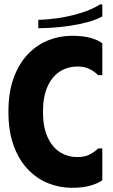

<svg xmlns="http://www.w3.org/2000/svg" viewBox="-20 -881 536 912"><path d="M20 -350Q20 -443 45 -511Q70 -579 112.5 -623.5Q155 -668 209 -689.5Q263 -711 321 -711Q377 -711 413.5 -700Q450 -689 466 -675V-524H446Q433 -538 408.5 -551.5Q384 -565 349 -565Q300 -565 263 -540.5Q226 -516 205 -468Q184 -420 184 -350Q184 -280 205 -232Q226 -184 263 -159.5Q300 -135 349 -135Q384 -135 408.5 -148.5Q433 -162 446 -176H466V-25Q450 -12 413.5 -0.5Q377 11 321 11Q263 11 209 -10.5Q155 -32 112.5 -76.5Q70 -121 45 -189Q20 -257 20 -350ZM457 -861 466 -859V-803Q437 -787 396.5 -776Q356 -765 312 -758.5Q268 -752 228.5 -749.5Q189 -747 162 -747V-787Q199 -787 252.5 -794.5Q306 -802 361 -818.5Q416 -835 457 -861Z"/></svg>

Font: Phudu
Style: Bold
Weight: 700
Version: Version 1.005;gftools[0.9.23]